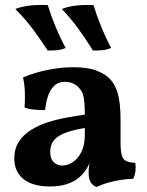

<svg xmlns="http://www.w3.org/2000/svg" viewBox="-20 -735 586 764"><path d="M363.9 9Q347.1 2.4 339.9 -11.4Q332.6 -25.1 332.6 -49Q332.6 -61.1 334.9 -77.8Q337.2 -94.4 342.3 -109.1L345.3 -112.3Q338.1 -85.8 325.3 -64.5Q312.4 -43.1 294.4 -28.6Q274.3 -11.5 245.4 -2.2Q216.5 7 178.5 7Q111.3 7 74.1 -22Q36.9 -51 36.9 -104.7Q36.9 -143.2 54.7 -170.7Q72.4 -198.2 102.4 -217.2Q132.4 -236.3 169 -248.1Q205.6 -259.8 244.1 -266.9Q282.6 -273.9 317.5 -279Q317.5 -308.5 315.7 -327.8Q314 -347.2 309.5 -360.7Q305 -374.2 295.4 -384.2Q284 -397.6 269.3 -403.5Q254.5 -409.5 239.2 -409.5Q211.4 -409.5 194.8 -392.6Q178.1 -375.8 170.1 -350.1Q162.1 -324.4 159.5 -297.1Q136 -297.1 115.1 -298.9Q94.1 -300.6 77.8 -307.3Q79.8 -334.3 79 -365.3Q78.3 -396.3 71.7 -426.7Q114.3 -445.6 168.4 -456.6Q222.5 -467.5 271 -467.5Q328.3 -467.5 362.9 -454.4Q397.5 -441.3 415.6 -422.7Q437.4 -401.4 448.6 -363.5Q459.7 -325.6 459.7 -256V-169Q459.7 -136.8 464 -119.3Q468.2 -101.7 480.7 -95Q493.1 -88.3 518.6 -86.8Q520.7 -70.5 518.9 -54.1Q517.1 -37.7 510 -23.6Q474 -22.6 435.4 -14.3Q396.8 -6.1 363.9 9ZM227.9 -76.2Q248.3 -76.2 269 -89.4Q289.6 -102.6 303.6 -129.9Q317.5 -157.3 317.5 -198.9V-226Q287.8 -220.9 262.4 -213.8Q237 -206.7 218.5 -196.3Q200 -185.8 189.9 -170.2Q179.9 -154.6 179.9 -131.5Q179.9 -102.4 194.2 -89.3Q208.6 -76.2 227.9 -76.2ZM349.8 -534Q320.5 -581.2 291.5 -620.9Q262.6 -660.6 225.9 -699.3Q253.2 -709.8 286.3 -713.2Q319.3 -716.5 352.2 -714.6Q364.1 -674.7 382.2 -630.2Q400.2 -585.7 422.1 -544.3Q407.9 -537.7 390.4 -535.6Q372.8 -533.5 349.8 -534ZM169.9 -534Q139 -581.2 109.3 -620.9Q79.6 -660.6 40.8 -699.3Q68.7 -709.8 102.3 -713.2Q135.8 -716.5 170.2 -714.6Q182.2 -674.7 200.5 -630.2Q218.8 -585.7 241.2 -544.3Q227 -537.7 209.7 -535.6Q192.4 -533.5 169.9 -534Z"/></svg>

Font: Vollkorn
Style: Regular
Weight: 400
Designer: Friedrich Althausen
Foundry: Friedrich Althausen
Version: Version 5.001